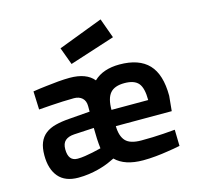

<svg xmlns="http://www.w3.org/2000/svg" viewBox="-111 -885 1050 1015"><g transform="rotate(-15 414.0 -378.0)"><path d="M568 -93Q598 -93 630.5 -94Q663 -95 690 -97Q722 -99 753 -102L755 -13Q721 -6 686 -1Q656 4 620 7.5Q584 11 551 11Q450 11 400 -39L374 -27Q364 -22 346 -15.5Q328 -9 305 -3Q282 3 254 7Q226 11 196 11Q124 11 88 -31.5Q52 -74 52 -149Q52 -191 63.5 -219Q75 -247 97.5 -264.5Q120 -282 153 -290.5Q186 -299 228 -302L343 -311V-341Q343 -370 326 -385.5Q309 -401 281 -401Q253 -401 219.5 -399.5Q186 -398 157 -396Q123 -393 88 -391L84 -491Q121 -497 158 -501Q189 -505 224 -508Q259 -511 287 -511Q378 -511 418 -462Q444 -487 479.5 -499Q515 -511 559 -511Q666 -511 718.5 -455.5Q771 -400 771 -283L763 -201H457Q458 -146 482.5 -119.5Q507 -93 568 -93ZM218 -87Q237 -87 259.5 -90.5Q282 -94 301 -98Q320 -102 333.5 -105.5Q347 -109 348 -109Q342 -160 342 -222L233 -216Q201 -214 184 -199Q167 -184 167 -152Q167 -87 218 -87ZM658 -290Q658 -356 635.5 -382.5Q613 -409 559 -409Q505 -409 481 -381Q457 -353 457 -290ZM525 -767 564 -659 316 -579 281 -674Z"/></g></svg>

Font: Panefresco 800wt
Style: Regular
Weight: 800
Designer: Campivisivi
Foundry: Campivisivi & Chank Co
Version: Version 1.001